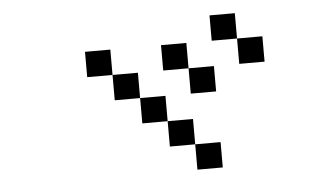

<svg xmlns="http://www.w3.org/2000/svg" viewBox="-42 -814 1083 629"><g transform="rotate(-5 500.0 -500.0)"><path d="M750 -583.3V-666.7H833.3V-583.3ZM750 -750V-666.7H666.7V-750ZM333.3 -583.3H416.7V-500H333.3ZM333.3 -666.7V-583.3H250V-666.7ZM500 -416.7H416.7V-500H500ZM500 -333.3V-416.7H583.3V-333.3ZM500 -583.3V-666.7H583.3V-583.3ZM666.7 -333.3V-250H583.3V-333.3ZM666.7 -583.3V-500H583.3V-583.3Z"/></g></svg>

Font: Galmuri11 Regular
Style: Regular
Weight: 400
Designer: Minseo Lee (Quiple)
Version: Version 2.356;hotconv 1.1.0;makeotfexe 2.6.0 DEVELOPMENT